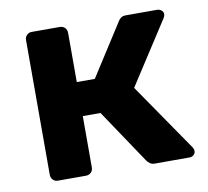

<svg xmlns="http://www.w3.org/2000/svg" viewBox="-64 -590 716 661"><g transform="rotate(-10 294.0 -260.0)"><path d="M87 0Q77 0 70 -7Q63 -14 63 -25V-495Q63 -506 70 -513Q77 -520 87 -520H185Q196 -520 203 -513Q210 -506 210 -495V-323H273L389 -504Q392 -510 398.5 -515Q405 -520 416 -520H525Q534 -520 540.5 -514.5Q547 -509 547 -501Q547 -498 545.5 -494Q544 -490 542 -487L401 -269L564 -32Q568 -26 568 -19Q568 -11 562 -5.5Q556 0 547 0H426Q416 0 409.5 -4.5Q403 -9 398 -16L272 -204H210V-25Q210 -14 203 -7Q196 0 185 0Z"/></g></svg>

Font: Rubik SemiBold
Style: Regular
Weight: 600
Designer: Hubert and Fischer
Foundry: Hubert and Fischer
Version: Version 2.300;gftools[0.9.30]